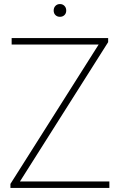

<svg xmlns="http://www.w3.org/2000/svg" viewBox="-20 -928 592 948"><path d="M78.5 -32H520V0H31.5V-20L467 -708H37.5V-740H514V-720ZM245 -876Q245 -890 253.8 -899Q262.5 -908 276 -908Q289.5 -908 298.2 -899Q307 -890 307 -876Q307 -862 298.2 -853.5Q289.5 -845 276 -845Q262.5 -845 253.8 -853.5Q245 -862 245 -876Z"/></svg>

Font: Encode Sans Thin
Style: Regular
Weight: 250
Designer: Multiple Designers
Foundry: Impallari Type
Version: Version 2.000